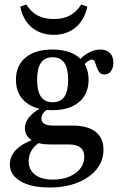

<svg xmlns="http://www.w3.org/2000/svg" viewBox="-20 -650 550 863"><path d="M202.4 192.7Q118.5 192.7 71.4 164.1Q24.2 135.5 24.2 89.5Q24.2 51.6 52.4 23Q80.6 -5.6 135.5 -25L160.5 -10.5Q137.1 1.6 123 24.2Q108.9 46.8 108.9 74.2Q108.9 113.7 137.9 135.5Q166.9 157.3 218.5 157.3Q259.7 157.3 291.1 144Q322.6 130.6 340.7 107.7Q358.9 84.7 358.9 54.8Q358.9 27.4 341.5 13.3Q324.2 -0.8 288.7 -0.8H203.2Q152.4 -0.8 122.2 -20.2Q91.9 -39.5 91.9 -73.4Q91.9 -99.2 109.7 -121.8Q127.4 -144.4 163.7 -164.5L195.2 -159.7Q179.8 -150 173 -139.5Q166.1 -129 166.1 -116.9Q166.1 -101.6 179.4 -93.5Q192.7 -85.5 218.5 -85.5H305.6Q373.4 -85.5 409.3 -57.7Q445.2 -29.8 445.2 22.6Q445.2 72.6 414.1 110.9Q383.1 149.2 328.6 171Q274.2 192.7 202.4 192.7ZM215.3 -154.8Q138.7 -154.8 95.2 -191.1Q51.6 -227.4 51.6 -291.1Q51.6 -355.6 95.2 -391.5Q138.7 -427.4 215.3 -427.4Q291.9 -427.4 335.1 -391.5Q378.2 -355.6 378.2 -291.1Q378.2 -227.4 335.1 -191.1Q291.9 -154.8 215.3 -154.8ZM216.1 -190.3Q251.6 -190.3 269 -214.9Q286.3 -239.5 286.3 -291.1Q286.3 -342.7 269 -367.7Q251.6 -392.7 216.1 -392.7Q181.5 -392.7 164.1 -367.7Q146.8 -342.7 146.8 -291.1Q146.8 -240.3 164.1 -215.3Q181.5 -190.3 216.1 -190.3ZM450 -315.3Q433.9 -315.3 426.2 -325.4Q418.5 -335.5 414.5 -348.8Q410.5 -362.1 406 -372.2Q401.6 -382.3 392.7 -382.3Q387.1 -382.3 378.6 -377Q370.2 -371.8 361.3 -362.9Q352.4 -354 344.4 -341.9L328.2 -368.5Q346 -394.4 374.2 -410.9Q402.4 -427.4 431.5 -427.4Q458.1 -427.4 473.8 -412.1Q489.5 -396.8 489.5 -368.5Q489.5 -344.4 478.6 -329.8Q467.7 -315.3 450 -315.3ZM221.8 -493.5Q162.1 -493.5 122.6 -527Q83.1 -560.5 71 -620.2L98.4 -629.8Q119.4 -596 149.2 -580.2Q179 -564.5 221.8 -564.5Q264.5 -564.5 294 -580.2Q323.4 -596 345.2 -629.8L372.6 -620.2Q359.7 -560.5 320.2 -527Q280.6 -493.5 221.8 -493.5Z"/></svg>

Font: Playfair 9pt SemiBold
Style: Regular
Weight: 600
Designer: Claus Eggers Sørensen
Foundry: Claus Eggers Sørensen
Version: Version 2.001;gftools[0.9.30]